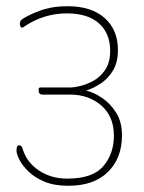

<svg xmlns="http://www.w3.org/2000/svg" viewBox="-20 -587 464 617"><path d="M257 -296Q282 -290 308.5 -272Q335 -254 353.5 -224.5Q372 -195 372 -152Q372 -79 327 -34.5Q282 10 199 10Q155 10 123.5 -3Q92 -16 72 -35.5Q52 -55 42.5 -73.5Q33 -92 33 -104Q33 -109 34.5 -114.5Q36 -120 42 -120Q49 -120 52 -111Q65 -66 104.5 -39.5Q144 -13 196 -13Q278 -13 312 -53Q346 -93 346 -151Q346 -213 305.5 -248Q265 -283 206 -283H117Q104 -283 104 -297V-300Q104 -306 111 -306H210Q217 -306 237 -310.5Q257 -315 279.5 -327Q302 -339 318 -362.5Q334 -386 334 -424Q334 -480 298 -512Q262 -544 195 -544Q122 -544 60 -503Q58 -502 55.5 -500Q53 -498 50 -498Q47 -498 45 -504L44 -508Q43 -514 46 -519.5Q49 -525 64 -533Q94 -549 125 -558Q156 -567 197 -567Q274 -567 316.5 -529Q359 -491 359 -426Q359 -388 344 -362Q329 -336 305.5 -320Q282 -304 257 -296Z"/></svg>

Font: Zain ExtraLight
Style: Regular
Weight: 200
Designer: Zain,Boutros
Foundry: Mobile Telecommunications Company (Zain), 2024
Version: Version 1.51; ttfautohint (v1.8.4)